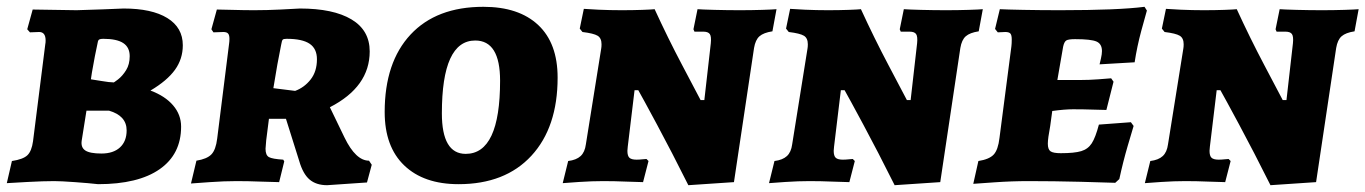

<svg xmlns="http://www.w3.org/2000/svg" viewBox="-22 -532 4011 564"><path d="M-2 6 13 -59Q46 -64 58.5 -76Q71 -88 75 -117L111 -402Q112 -406 112 -413Q112 -438 93 -438L66 -437L58 -446L74 -504L203 -502Q236 -503 279.5 -504.5Q323 -506 341 -507Q424 -507 469.5 -479Q515 -451 515 -399Q515 -359 492 -327Q469 -295 420 -266Q463 -250 486.5 -222.5Q510 -195 510 -160Q510 -79 447 -35Q384 9 266 9Q240 6 198 3Q156 0 137 0Q106 0 59.5 2.5Q13 5 -2 6ZM311 -290Q311 -288 324.5 -298.5Q338 -309 348.5 -326Q359 -343 359 -367Q359 -393 340 -405.5Q321 -418 281 -418Q273 -418 269.5 -416Q266 -414 265 -407Q257 -371 248 -319Q246 -303 245 -299Q253 -298 276.5 -294Q300 -290 311 -290ZM218 -119Q215 -99 228.5 -90Q242 -81 276 -81Q311 -81 330.5 -99Q350 -117 350 -149Q350 -192 298 -207H232Z M760 -120Q758 -100 758 -95Q758 -76 768 -70.5Q778 -65 810 -63L813 -58L798 3Q783 3 745 1.5Q707 0 673 0Q637 0 594.5 3Q552 6 539 7L555 -60Q586 -65 599 -78.5Q612 -92 616 -125L651 -404Q652 -410 652 -418Q652 -429 648 -433.5Q644 -438 634 -438L605 -437L599 -446L615 -504Q628 -504 661 -503Q694 -502 725 -502Q762 -502 802.5 -504Q843 -506 859 -507Q957 -507 1010.5 -475Q1064 -443 1064 -381Q1064 -277 947 -217L990 -128Q1023 -60 1062 -60L1070 -48L1056 4L939 12Q907 12 887.5 -4.5Q868 -21 857 -59L818 -183H768ZM909 -358Q909 -389 887.5 -403.5Q866 -418 820 -418Q811 -418 808.5 -415.5Q806 -413 804 -401Q793 -348 781 -273L845 -265Q872 -275 890.5 -298.5Q909 -322 909 -358Z M1108 -203Q1108 -349 1184 -430.5Q1260 -512 1398 -512Q1502 -512 1559 -458.5Q1616 -405 1616 -304Q1616 -158 1539 -74.5Q1462 9 1325 9Q1223 9 1165.5 -46Q1108 -101 1108 -203ZM1447 -295Q1447 -413 1374 -413Q1276 -413 1276 -199Q1276 -80 1346 -80Q1447 -80 1447 -295Z M2066 -405Q2068 -425 2063 -432Q2058 -439 2044 -439H2018L2015 -446L2027 -505Q2040 -504 2077 -503Q2114 -502 2151 -502Q2186 -502 2217 -503Q2248 -504 2259 -505L2247 -440Q2221 -436 2209 -425.5Q2197 -415 2193 -391L2134 3L2000 12Q1951 -86 1908 -166Q1865 -246 1853 -267H1842L1822 -101L1821 -89Q1821 -74 1827 -68.5Q1833 -63 1848 -63Q1856 -63 1865 -64Q1874 -65 1877 -65L1883 -59L1867 3Q1854 3 1818.5 1.5Q1783 0 1750 0Q1717 0 1679.5 2.5Q1642 5 1631 6L1647 -59Q1671 -62 1683.5 -73.5Q1696 -85 1699 -108L1744 -389Q1745 -394 1745 -402Q1745 -420 1733.5 -427Q1722 -434 1689 -438L1681 -448L1693 -506Q1703 -505 1736.5 -503.5Q1770 -502 1804 -502Q1837 -502 1864.5 -503Q1892 -504 1901 -505Q1940 -420 1982 -340.5Q2024 -261 2036 -238H2047Z M2672 -405Q2674 -425 2669 -432Q2664 -439 2650 -439H2624L2621 -446L2633 -505Q2646 -504 2683 -503Q2720 -502 2757 -502Q2792 -502 2823 -503Q2854 -504 2865 -505L2853 -440Q2827 -436 2815 -425.5Q2803 -415 2799 -391L2740 3L2606 12Q2557 -86 2514 -166Q2471 -246 2459 -267H2448L2428 -101L2427 -89Q2427 -74 2433 -68.5Q2439 -63 2454 -63Q2462 -63 2471 -64Q2480 -65 2483 -65L2489 -59L2473 3Q2460 3 2424.5 1.5Q2389 0 2356 0Q2323 0 2285.5 2.5Q2248 5 2237 6L2253 -59Q2277 -62 2289.5 -73.5Q2302 -85 2305 -108L2350 -389Q2351 -394 2351 -402Q2351 -420 2339.5 -427Q2328 -434 2295 -438L2287 -448L2299 -506Q2309 -505 2342.5 -503.5Q2376 -502 2410 -502Q2443 -502 2470.5 -503Q2498 -504 2507 -505Q2546 -420 2588 -340.5Q2630 -261 2642 -238H2653Z M3094 -82Q3134 -82 3154 -88Q3174 -94 3185 -111Q3196 -128 3206 -166L3300 -173L3308 -162Q3304 -149 3290.5 -103Q3277 -57 3266 -6L3254 5Q3231 4 3152 2Q3073 0 3000 0Q2950 0 2900.5 3.5Q2851 7 2837 8L2852 -59Q2884 -64 2897 -78Q2910 -92 2914 -127L2949 -396Q2950 -404 2950 -416Q2950 -429 2946 -433.5Q2942 -438 2931 -438L2909 -437L2901 -447L2915 -505Q2933 -504 2984 -503Q3035 -502 3092 -502Q3262 -502 3340 -512L3347 -501Q3343 -488 3330.5 -441.5Q3318 -395 3311 -349L3208 -343Q3209 -347 3212 -360Q3215 -373 3215 -382Q3215 -403 3199 -410Q3183 -417 3136 -417Q3116 -417 3110 -413Q3104 -409 3101 -395L3084 -297H3152Q3177 -297 3204 -299Q3231 -301 3242 -302L3249 -292L3228 -209Q3218 -209 3189.5 -210Q3161 -211 3130 -211Q3106 -211 3069 -206L3063 -162Q3056 -125 3056 -110Q3056 -93 3064 -87.5Q3072 -82 3094 -82Z M3776 -405Q3778 -425 3773 -432Q3768 -439 3754 -439H3728L3725 -446L3737 -505Q3750 -504 3787 -503Q3824 -502 3861 -502Q3896 -502 3927 -503Q3958 -504 3969 -505L3957 -440Q3931 -436 3919 -425.5Q3907 -415 3903 -391L3844 3L3710 12Q3661 -86 3618 -166Q3575 -246 3563 -267H3552L3532 -101L3531 -89Q3531 -74 3537 -68.5Q3543 -63 3558 -63Q3566 -63 3575 -64Q3584 -65 3587 -65L3593 -59L3577 3Q3564 3 3528.5 1.5Q3493 0 3460 0Q3427 0 3389.5 2.5Q3352 5 3341 6L3357 -59Q3381 -62 3393.5 -73.5Q3406 -85 3409 -108L3454 -389Q3455 -394 3455 -402Q3455 -420 3443.5 -427Q3432 -434 3399 -438L3391 -448L3403 -506Q3413 -505 3446.5 -503.5Q3480 -502 3514 -502Q3547 -502 3574.5 -503Q3602 -504 3611 -505Q3650 -420 3692 -340.5Q3734 -261 3746 -238H3757Z"/></svg>

Font: Alegreya SC ExtraBold
Style: Italic
Weight: 800
Italic angle: -7°
Designer: Juan Pablo del Peral
Foundry: Huerta Tipografica
Version: Version 2.007; ttfautohint (v1.6)